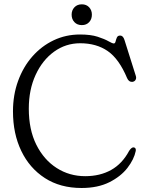

<svg xmlns="http://www.w3.org/2000/svg" viewBox="-20 -876 690 910"><path d="M623.5 -161Q615.5 -121 584 -80.2Q552.5 -39.5 498 -12.2Q443.5 15 366.5 15Q265.5 15 192.8 -32Q120 -79 80.8 -160.8Q41.5 -242.5 41.5 -348Q41.5 -426 65.8 -492.5Q90 -559 133.2 -608.2Q176.5 -657.5 234.2 -685Q292 -712.5 359.5 -712.5Q410 -712.5 443 -701.8Q476 -691 494.2 -680.5Q512.5 -670 519.5 -670Q525.5 -670 527.8 -679.5Q530 -689 534 -698.2Q538 -707.5 549.5 -707.5Q563.5 -707.5 570 -686.5L624 -515.5Q627 -505.5 622.5 -497.5Q618 -489.5 607.5 -488Q591 -486.5 582.5 -505.5Q544.5 -596.5 490.8 -633.8Q437 -671 360 -671Q291.5 -671 236.2 -631Q181 -591 148.8 -521Q116.5 -451 116.5 -361Q116.5 -261.5 152.2 -190Q188 -118.5 248.5 -79.8Q309 -41 384 -41Q454 -41 506.8 -70.5Q559.5 -100 592 -161Q604 -179 614 -177.5Q625.5 -175.5 623.5 -161ZM368 -757Q346 -757 332.8 -771Q319.5 -785 319.5 -806.5Q319.5 -827.5 332.8 -841.5Q346 -855.5 368 -855.5Q389.5 -855.5 402.5 -841.5Q415.5 -827.5 415.5 -806.5Q415.5 -785 402.5 -771Q389.5 -757 368 -757Z"/></svg>

Font: Fraunces 72pt SuperSoft Light
Style: Regular
Weight: 300
Version: Version 1.000;[0bf87f6ff]